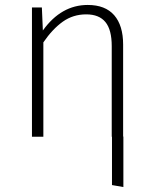

<svg xmlns="http://www.w3.org/2000/svg" viewBox="-20 -552 622 775"><path d="M478 -1V203L432 195V0H431V-366Q431 -432 405.5 -463Q380 -494 328 -494Q275 -494 233.5 -464.5Q192 -435 155 -381V0H109V-522H149L153 -429Q227 -532 334 -532Q405 -532 441 -490.5Q477 -449 477 -372V-1Z"/></svg>

Font: FiraGO ExtraLight
Style: Regular
Weight: 200
Designer: bBox Type
Foundry: bBox Type GmbH
Version: Version 1.001